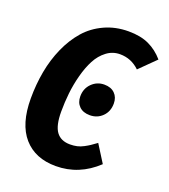

<svg xmlns="http://www.w3.org/2000/svg" viewBox="-134 -807 812 921"><g transform="rotate(20 272.5 -346.5)"><path d="M365.2 -710Q426.8 -710 469.5 -689.9Q512.2 -669.9 544.9 -631.8L463.9 -551.8Q421.4 -592.8 363.8 -592.8Q326.2 -592.8 295.9 -569.8Q265.6 -546.9 246.6 -510.7Q227.5 -474.6 214.8 -426.8Q202.1 -378.9 197 -332Q191.9 -285.2 191.9 -237.8Q191.9 -167 214.8 -135.5Q237.8 -104 285.2 -104Q304.2 -104 320.6 -107.7Q336.9 -111.3 353.8 -120.4Q370.6 -129.4 380.6 -136.2Q390.6 -143.1 410.2 -157.2L465.8 -68.8Q374.5 17.1 255.9 17.1Q150.9 17.1 92 -50Q33.2 -117.2 33.2 -247.1Q33.2 -318.8 45.4 -385.5Q57.6 -452.1 84 -511.5Q110.4 -570.8 148.7 -614.7Q187 -658.7 242.7 -684.3Q298.3 -710 365.2 -710ZM326.2 -268.1Q292 -268.1 272.5 -287.1Q252.9 -306.2 252.9 -337.9Q252.9 -377.9 279.3 -404.1Q305.7 -430.2 342.8 -430.2Q377 -430.2 396.5 -410.9Q416 -391.6 416 -359.9Q416 -319.3 390.1 -293.7Q364.3 -268.1 326.2 -268.1Z"/></g></svg>

Font: Fira Sans Compressed
Style: Bold Italic
Weight: 700
Width: 3
Italic angle: -8°
Designer: Carrois Corporate & Edenspiekermann AG
Foundry: Carrois Corporate GbR & Edenspiekermann AG
Version: Version 4.203;PS 004.203;hotconv 1.0.88;makeotf.lib2.5.64775